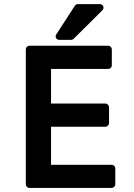

<svg xmlns="http://www.w3.org/2000/svg" viewBox="-20 -924 658 944"><path d="M125 0Q117.7 0 112.3 -5.4Q106.9 -10.7 106.9 -18.1V-681.2Q106.9 -688.5 112.3 -693.8Q117.7 -699.2 125 -699.2H512.2Q519.5 -699.2 524.7 -693.8Q529.8 -688.5 529.8 -681.2V-603Q529.8 -595.7 524.7 -590.3Q519.5 -585 512.2 -585H231V-415H498Q505.4 -415 510.7 -409.4Q516.1 -403.8 516.1 -397V-318.8Q516.1 -311.5 510.7 -306.2Q505.4 -300.8 498 -300.8H231V-113.8H528.8Q536.1 -113.8 541.5 -108.6Q546.9 -103.5 546.9 -96.2V-18.1Q546.9 -10.7 541.5 -5.4Q536.1 0 528.8 0ZM272 -728Q260.7 -728 255.9 -736.6Q251 -745.1 256.8 -754.9L348.1 -896Q354 -903.8 362.8 -903.8H470.2Q482.9 -903.8 487.5 -893.1Q492.2 -882.3 482.9 -873L341.8 -732.9Q336.9 -728 329.1 -728Z"/></svg>

Font: Fragment Mono
Style: Bold
Weight: 700
Designer: Wei Huang based on Nimbus Sans by URW Studio, based on Helvetica by Max Miedinger.
Foundry: Wei Huang
Version: Version 1.011